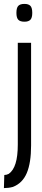

<svg xmlns="http://www.w3.org/2000/svg" viewBox="-55 -755 215 982"><path d="M70 -644Q48 -644 38.5 -654Q29 -664 29 -689Q29 -715 38.5 -725Q48 -735 70 -735Q91 -735 100.5 -725Q110 -715 110 -689Q110 -664 100.5 -654Q91 -644 70 -644ZM104 -536V-11Q104 78 82 130Q60 182 11 201Q-11 207 -35 207L-33 140Q-21 140 -10 134Q13 118 24.5 81Q36 44 36 -16V-536Z"/></svg>

Font: Georama ExtraCondensed
Style: Regular
Weight: 400
Width: 2
Designer: Jean-Baptiste Levee
Foundry: Production Type
Version: Version 1.000